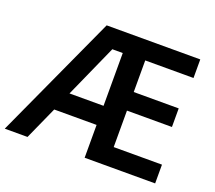

<svg xmlns="http://www.w3.org/2000/svg" viewBox="-120 -876 1165 1039"><g transform="rotate(20 462.5 -357.0)"><path d="M866 0V-108H588V-318H847V-425H588V-607H866V-714H327L0 0H131L216 -189H460V0ZM264 -299 400 -603H460V-299Z"/></g></svg>

Font: Noto Sans Arabic SemBd
Style: Regular
Weight: 600
Designer: Monotype Design Team, Nadine Chahine, Nizar Qandah and Khaled Hosny
Foundry: Monotype Imaging Inc.
Version: Version 2.012